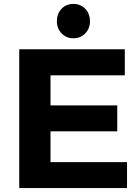

<svg xmlns="http://www.w3.org/2000/svg" viewBox="-20 -949 708 969"><path d="M350.1 -929.2Q386.7 -929.2 410.4 -904.5Q434.1 -879.9 434.1 -841.8Q434.1 -805.2 410.4 -780.5Q386.7 -755.9 350.1 -755.9Q314.5 -755.9 290.8 -780.5Q267.1 -805.2 267.1 -841.8Q267.1 -879.9 290.5 -904.5Q314 -929.2 350.1 -929.2ZM77.1 -700.2H609.9V-568.8H234.9V-417H571.8V-286.1H234.9V-130.9H621.1V0H77.1Z"/></svg>

Font: Montserrat arm SemiBold
Style: Regular
Weight: 600
Designer: Julieta Ulanovsky
Foundry: Julieta Ulanovsky
Version: Version 6.000;PS 006.000;hotconv 1.0.88;makeotf.lib2.5.64775